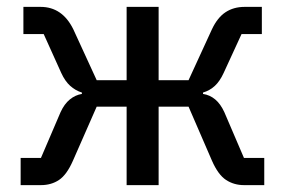

<svg xmlns="http://www.w3.org/2000/svg" viewBox="-20 -538 828 558"><path d="M40 -79H99L156 -212Q167 -236 183 -249Q199 -262 218 -265V-269Q199 -275 184 -288.5Q169 -302 158 -326L107 -439H48V-518H98Q161 -518 193 -453L261 -305H348V-518H441V-305H528L596 -453Q612 -487 635.5 -502.5Q659 -518 691 -518H741V-439H682L630 -326Q619 -302 604.5 -288.5Q590 -275 570 -269V-265Q590 -262 605.5 -249Q621 -236 632 -212L689 -79H748V0H689Q660 0 637 -15Q614 -30 596 -71L528 -228H441V0H348V-228H261L192 -71Q174 -30 151.5 -15Q129 0 99 0H40Z"/></svg>

Font: IBM Plex Sans Text
Style: Regular
Weight: 450
Designer: Mike Abbink, Paul van der Laan, Pieter van Rosmalen
Foundry: Bold Monday
Version: Version 3.005